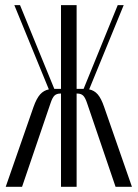

<svg xmlns="http://www.w3.org/2000/svg" viewBox="-20 -719 530 739"><path d="M487.8 0H424.8L315.9 -319.8Q308.1 -343.8 299.8 -351.3Q291.5 -358.9 277.8 -358.9H274.9V0H214.8V-358.9H211.9Q198.2 -358.9 189.9 -351.3Q181.6 -343.8 173.8 -319.8L64.9 0H2L108.9 -307.1Q120.6 -340.3 134.5 -355.7Q148.4 -371.1 168 -375L35.2 -699.2H57.1L189 -377H214.8V-699.2H274.9V-377H301.8L433.1 -699.2H456.1L323.2 -375Q342.8 -371.1 356.2 -355.7Q369.6 -340.3 380.9 -307.1Z"/></svg>

Font: Moniqa Narrow Heading
Style: Regular
Weight: 400
Width: 4
Designer: Rajesh Rajput
Foundry: Rajesh Rajput
Version: Version 1.000